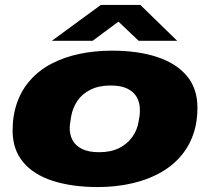

<svg xmlns="http://www.w3.org/2000/svg" viewBox="-20 -745 850 777"><path d="M376 12Q272 12 194 -13Q116 -38 73.5 -89Q31 -140 31 -217Q31 -279 49.5 -330.5Q68 -382 102 -420Q138 -461 189 -487.5Q240 -514 302 -527Q364 -540 433 -540Q538 -540 615.5 -514.5Q693 -489 736 -438Q779 -387 779 -309Q779 -255 765 -210Q751 -165 725 -130Q690 -82 636.5 -50.5Q583 -19 516.5 -3.5Q450 12 376 12ZM381 -129Q429 -129 462.5 -146Q496 -163 516 -191.5Q536 -220 541 -254Q544 -269 545 -277.5Q546 -286 546 -291.5Q546 -297 546 -301Q546 -329 534 -351Q522 -373 496 -386Q470 -399 428 -399Q380 -399 346 -382Q312 -365 293 -336.5Q274 -308 268 -274Q266 -260 264.5 -251Q263 -242 262.5 -236.5Q262 -231 262 -227Q262 -199 274 -177Q286 -155 312.5 -142Q339 -129 381 -129ZM190 -580 388 -725H548L697 -580H541L444 -672H479L355 -580Z"/></svg>

Font: Archivo Expanded Black
Style: Italic
Weight: 900
Width: 7
Italic angle: -10°
Designer: Hector Gatti
Foundry: Omnibus-Type
Version: Version 2.001